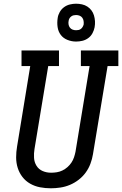

<svg xmlns="http://www.w3.org/2000/svg" viewBox="-20 -1007 658 1035"><path d="M254 8Q224 8 195.5 2.5Q167 -3 142.5 -17Q118 -31 101 -53Q84 -75 75.5 -102Q67 -129 67 -158.5Q67 -188 72 -217L143 -651H96V-735H298V-651H240L166 -204Q162 -180 163.5 -156Q165 -132 177 -113Q189 -94 210 -85Q231 -76 255 -76Q255 -76 255.5 -76Q256 -76 256 -76Q271 -76 286.5 -78.5Q302 -81 316.5 -88Q331 -95 343.5 -106Q356 -117 365 -130.5Q374 -144 379 -159Q384 -174 387 -189L463 -651H416V-735H618V-651H560L481 -175Q477 -150 467.5 -124.5Q458 -99 442 -77Q426 -55 404 -38Q382 -21 357 -10.5Q332 0 305.5 4Q279 8 254 8ZM390 -783Q366 -783 343.5 -792Q321 -801 307.5 -819Q294 -837 290.5 -861Q287 -885 291 -910Q293 -926 302 -942Q311 -958 325.5 -968.5Q340 -979 357 -983Q374 -987 390 -987Q406 -987 422 -983.5Q438 -980 451 -971.5Q464 -963 473 -951Q482 -939 486.5 -924Q491 -909 492 -893Q493 -877 490 -860Q487 -844 478.5 -828Q470 -812 455.5 -801.5Q441 -791 424 -787Q407 -783 390 -783ZM390 -844Q397 -844 404 -845.5Q411 -847 416.5 -851.5Q422 -856 425.5 -862Q429 -868 431 -875Q432 -885 430.5 -894.5Q429 -904 423.5 -911.5Q418 -919 409 -922.5Q400 -926 390 -926Q384 -926 377 -924.5Q370 -923 364 -918.5Q358 -914 354.5 -908Q351 -902 350 -895Q348 -885 349.5 -875.5Q351 -866 356.5 -858.5Q362 -851 371 -847.5Q380 -844 390 -844Z"/></svg>

Font: Iosevka Slab MdExObl
Style: Regular
Weight: 500
Width: 7
Italic angle: -9°
Monospace: yes
Designer: Belleve Invis
Foundry: Belleve Invis
Version: Version 11.1.1; ttfautohint (v1.8.3)